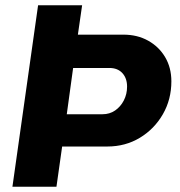

<svg xmlns="http://www.w3.org/2000/svg" viewBox="-20 -706 680 726"><path d="M27 0 124 -686H290.5L274.5 -575H446.5Q499.5 -575 540.2 -552.2Q581 -529.5 604.5 -489.8Q628 -450 628 -398.5Q628 -330 595.8 -274Q563.5 -218 508.8 -185Q454 -152 386 -152H215L193.5 0ZM232.5 -274H367.5Q394.5 -274 415.2 -288.2Q436 -302.5 448.2 -326.2Q460.5 -350 460.5 -378.5Q460.5 -410 442.8 -429.5Q425 -449 393.5 -449H256.5Z"/></svg>

Font: Chivo Medium
Style: Italic
Weight: 500
Italic angle: -8.05°
Designer: Hector Gatti
Foundry: Omnibus-Type
Version: Version 2.002